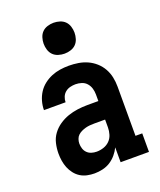

<svg xmlns="http://www.w3.org/2000/svg" viewBox="-140 -838 780 935"><g transform="rotate(-20 250.0 -371.0)"><path d="M188 8Q169 8 150 4Q131 0 115 -10Q99 -20 87 -35.5Q75 -51 68 -68.5Q61 -86 58 -105Q55 -124 55 -143Q55 -169 61 -195Q67 -221 82.5 -242Q98 -263 120 -278Q142 -293 166.5 -301.5Q191 -310 217 -313.5Q243 -317 269 -317H325V-351Q325 -367 320.5 -382.5Q316 -398 305.5 -410Q295 -422 279.5 -427Q264 -432 248 -432Q234 -432 220 -428.5Q206 -425 195 -416Q184 -407 178.5 -393.5Q173 -380 173 -366H61Q61 -389 67.5 -412Q74 -435 86.5 -454.5Q99 -474 117.5 -488.5Q136 -503 157.5 -512Q179 -521 202 -524.5Q225 -528 248 -528Q273 -528 297.5 -524Q322 -520 344 -510Q366 -500 384.5 -483.5Q403 -467 415 -445.5Q427 -424 432 -400Q437 -376 437 -351V-96H472V0H325V-77Q316 -58 302 -41.5Q288 -25 270 -13.5Q252 -2 230.5 3Q209 8 188 8ZM234 -88Q252 -88 270 -94Q288 -100 301 -113Q314 -126 319.5 -144Q325 -162 325 -180V-221H269Q257 -221 245.5 -220Q234 -219 223 -216Q212 -213 201.5 -208Q191 -203 183 -195.5Q175 -188 171 -176.5Q167 -165 167 -154Q167 -141 171 -128Q175 -115 184.5 -105.5Q194 -96 207 -92Q220 -88 234 -88ZM250 -590Q234 -590 218 -595Q202 -600 191 -611Q180 -622 175 -638Q170 -654 170 -670Q170 -686 175 -702Q180 -718 191 -729Q202 -740 218 -745Q234 -750 250 -750Q266 -750 282 -745Q298 -740 309 -729Q320 -718 325 -702Q330 -686 330 -670Q330 -654 325 -638Q320 -622 309 -611Q298 -600 282 -595Q266 -590 250 -590Z"/></g></svg>

Font: Iosevka Gothic
Style: Bold
Weight: 700
Monospace: yes
Designer: Belleve Invis
Foundry: Belleve Invis
Version: Version 15.5.1; ttfautohint (v1.8.4)